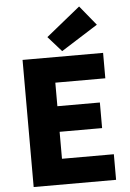

<svg xmlns="http://www.w3.org/2000/svg" viewBox="-65 -1074 760 1121"><g transform="rotate(-5 315.0 -513.5)"><path d="M86 0V-745H558V-596H265V-458H514V-308H265V-150H569V0ZM321 -776 242 -865 442 -1027 536 -912Z"/></g></svg>

Font: Source Han Sans CN Heavy
Style: Regular
Weight: 900
Designer: Ryoko NISHIZUKA 西塚涼子 (kana, bopomofo & ideographs); Paul D. Hunt (Latin, Greek & Cyrillic); Sandoll Communications 산돌커뮤니
Foundry: Adobe
Version: Version 2.000;hotconv 1.0.107;makeotfexe 2.5.65593